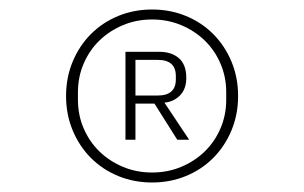

<svg xmlns="http://www.w3.org/2000/svg" viewBox="-20 -730 640 404"><path d="M300 -346Q262 -346 229 -359.5Q196 -373 171.5 -397.5Q147 -422 133 -455.5Q119 -489 119 -528Q119 -567 133 -600.5Q147 -634 171.5 -658.5Q196 -683 229 -696.5Q262 -710 300 -710Q338 -710 371 -696.5Q404 -683 428.5 -658.5Q453 -634 467 -600.5Q481 -567 481 -528Q481 -489 467 -455.5Q453 -422 428.5 -397.5Q404 -373 371 -359.5Q338 -346 300 -346ZM300 -367Q333 -367 361.5 -379Q390 -391 411 -411.5Q432 -432 444 -460Q456 -488 456 -520V-536Q456 -568 444 -596Q432 -624 411 -644.5Q390 -665 361.5 -677Q333 -689 300 -689Q267 -689 238.5 -677Q210 -665 189 -644.5Q168 -624 156 -596Q144 -568 144 -536V-520Q144 -488 156 -460Q168 -432 189 -411.5Q210 -391 238.5 -379Q267 -367 300 -367ZM265 -436H244V-621H315Q341 -621 356.5 -607.5Q372 -594 372 -566Q372 -543 359 -529.5Q346 -516 326 -514L378 -436H353L305 -512H265ZM312 -529Q350 -529 350 -563V-570Q350 -604 312 -604H265V-529Z"/></svg>

Font: IBM Plex Mono ExtraLight
Style: Regular
Weight: 200
Monospace: yes
Designer: Mike Abbink, Paul van der Laan, Pieter van Rosmalen
Foundry: Bold Monday
Version: Version 2.3